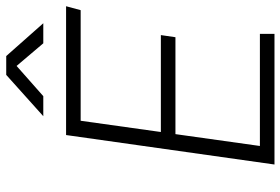

<svg xmlns="http://www.w3.org/2000/svg" viewBox="-166 -758 923 632"><g transform="rotate(-90 296.0 -441.5)"><path d="M71 0 168 -686H592L579 -638H215L178 -374H497L490 -326H171L132 -48H501V0ZM230 -761 366 -883H428L536 -761H470L386 -860H408L296 -761Z"/></g></svg>

Font: Chivo Medium Thin
Style: Italic
Weight: 250
Italic angle: -8.05°
Version: Version 2.002